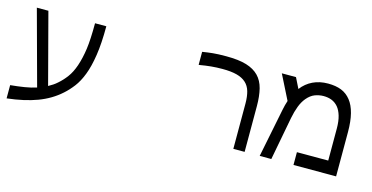

<svg xmlns="http://www.w3.org/2000/svg" viewBox="-72 -974 2687 1388"><g transform="rotate(15 1271.0 -280.5)"><path d="M291 -92.3Q310.1 -103 325.2 -113Q340.3 -123 355.5 -136.7Q387.7 -164.6 415 -201.4Q442.4 -238.3 461.4 -293.5Q481.4 -352.5 491.5 -424.6Q501.5 -496.6 501.5 -618.2H585.9Q585.9 -490.2 572 -400.1Q558.1 -310.1 534.7 -250Q511.2 -189 480 -148.2Q448.7 -107.4 415 -77.6Q344.2 -13.7 249 21.7Q153.8 57.1 24.4 71.8V-27.3Q81.5 -32.7 129.6 -40.5Q177.7 -48.3 217.3 -61L65.9 -618.2H152.3Z M1786.6 0H1702.1V-338.4Q1702.1 -391.1 1691.2 -429.2Q1680.2 -467.3 1653.8 -491.2Q1627.4 -515.1 1584.7 -526.4Q1542 -537.6 1477.5 -537.6Q1433.1 -537.6 1392.6 -533.7Q1352.1 -529.8 1307.6 -522H1302.7V-619.1Q1342.3 -625.5 1380.1 -629.4Q1418 -633.3 1479.5 -633.3Q1574.2 -633.3 1632.1 -615.5Q1689.9 -597.7 1724.1 -562.5Q1758.8 -526.9 1772.7 -471.7Q1786.6 -416.5 1786.6 -341.3Z M2044.4 -539.6Q2079.1 -585.4 2129.4 -609.4Q2179.7 -633.3 2242.2 -633.3Q2300.8 -633.3 2342.3 -616.7Q2383.8 -600.1 2413.1 -563Q2441.9 -526.9 2456.5 -469.5Q2471.2 -412.1 2471.2 -332V0H2152.3V-95.7H2386.7V-334.5Q2386.7 -390.1 2375.2 -429Q2363.8 -467.8 2343.8 -491.7Q2322.8 -516.1 2295.4 -526.9Q2268.1 -537.6 2234.9 -537.6Q2201.7 -537.6 2169.9 -525.6Q2138.2 -513.7 2110.4 -480.5Q2087.4 -452.6 2072.3 -412.8Q2057.1 -373 2047.4 -323.2L1986.3 0H1899.4L1972.7 -365.2Q1976.6 -385.3 1981 -401.4Q1985.4 -417.5 1991.2 -435.5L1899.4 -618.2H2005.4Z"/></g></svg>

Font: IranNastaliq
Style: Regular
Weight: 400
Designer: Hossein Zahedi
Version: Version 1.5